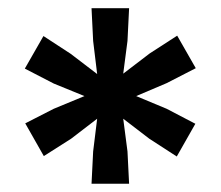

<svg xmlns="http://www.w3.org/2000/svg" viewBox="-20 -739 533 464"><path d="M201.2 -719.2H292L288.1 -640.1L277.8 -561L341.8 -609.9L408.2 -652.8L453.1 -574.2L382.8 -538.1L309.1 -506.8L382.8 -476.1L452.1 -439.9L407.2 -360.8L340.8 -403.8L277.8 -452.1L288.1 -373L292 -294.9H201.2L205.1 -373L214.8 -452.1L151.9 -403.8L85.9 -361.8L41 -440.9L109.9 -476.1L184.1 -506.8L109.9 -537.1L40 -573.2L85 -651.9L150.9 -608.9L214.8 -560.1L205.1 -640.1Z"/></svg>

Font: TASA Orbiter Deck Medium
Style: Regular
Weight: 500
Designer: Weizhong Zhang
Version: Version 1.000;Glyphs 3.1.2 (3151)